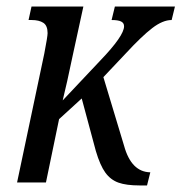

<svg xmlns="http://www.w3.org/2000/svg" viewBox="-20 -556 553 585"><path d="M363 -393 295 -321 358 -112Q380 -32 438 -31L428 9H405Q365 9 341 0.5Q317 -8 301 -30Q285 -52 272 -96L229 -256L160 -193L120 0H32L115 -393Q125 -445 125 -455Q125 -478 112 -486.5Q99 -495 76 -495H67L76 -536H234L202 -389Q183 -298 171 -250L286 -372Q358 -447 358 -476Q358 -486 349 -490.5Q340 -495 320 -495L330 -536H513L503 -495Q476 -495 444 -470.5Q412 -446 363 -393Z"/></svg>

Font: Noto Serif Cond
Style: Italic
Weight: 400
Width: 3
Italic angle: -12°
Designer: Monotype Design Team
Foundry: Monotype Imaging Inc.
Version: Version 1.001